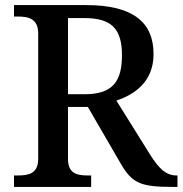

<svg xmlns="http://www.w3.org/2000/svg" viewBox="-20 -734 717 754"><path d="M35 0H338V-45H323C282 -45 247 -53 247 -110V-314H325L455 -90C499 -14 534 0 657 0H677V-45H673C632 -45 604 -72 570 -126L437 -339C509 -363 583 -413 583 -522C583 -648 500 -714 319 -714H35V-669H52C92 -669 130 -660 130 -603V-110C130 -53 93 -45 52 -45H35ZM313 -364H247V-663H311C417 -663 459 -622 459 -517C459 -415 423 -364 313 -364Z"/></svg>

Font: Noto Serif Telugu Medium
Style: Regular
Weight: 500
Designer: Jelle Bosma - Monotype Design Team
Foundry: Monotype Imaging Inc.
Version: Version 2.005